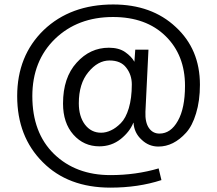

<svg xmlns="http://www.w3.org/2000/svg" viewBox="-20 -778 980 867"><path d="M57.6 -343.8Q57.6 -526.4 177.7 -642.6Q298.8 -757.8 491.2 -757.8Q665 -757.8 773.4 -656.2Q882.8 -555.7 882.8 -395.5Q882.8 -322.3 865.2 -265.6Q848.6 -210 820.3 -178.7Q792 -147.5 760.7 -131.8Q729.5 -116.2 695.3 -116.2Q651.4 -116.2 619.1 -147.5Q585.9 -177.7 583 -223.6Q583 -223.6 582 -223.6Q566.4 -183.6 525.4 -150.4Q483.4 -117.2 428.7 -117.2Q358.4 -117.2 311.5 -169.9Q264.6 -222.7 264.6 -310.5Q264.6 -427.7 326.2 -495.1Q386.7 -562.5 471.7 -562.5Q516.6 -562.5 544.9 -543Q574.2 -522.5 586.9 -499Q587.9 -517.6 590.8 -553.7Q605.5 -553.7 650.4 -553.7Q646.5 -483.4 636.7 -273.4Q634.8 -225.6 652.3 -200.2Q669.9 -174.8 700.2 -174.8Q751 -174.8 783.2 -232.4Q815.4 -289.1 815.4 -390.6Q815.4 -529.3 727.5 -615.2Q639.6 -701.2 490.2 -701.2Q331.1 -701.2 228.5 -602.5Q126 -502.9 126 -343.8Q126 -178.7 223.6 -83Q322.3 12.7 478.5 12.7Q593.8 12.7 696.3 -17.6Q700.2 0 709 35.2Q604.5 69.3 478.5 69.3Q287.1 69.3 172.9 -45.9Q57.6 -161.1 57.6 -343.8ZM335.9 -311.5Q335.9 -252.9 363.3 -215.8Q391.6 -178.7 436.5 -178.7Q459 -178.7 481.4 -189.5Q502.9 -199.2 525.4 -221.7Q547.9 -244.1 561.5 -289.1Q575.2 -335 575.2 -396.5Q575.2 -440.4 549.8 -472.7Q525.4 -504.9 474.6 -504.9Q421.9 -504.9 378.9 -452.1Q335.9 -400.4 335.9 -311.5Z"/></svg>

Font: Gothic A1
Style: Regular
Weight: 400
Designer: HanYang I&C Co.,Ltd.
Version: Version 2.50